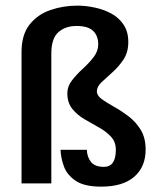

<svg xmlns="http://www.w3.org/2000/svg" viewBox="-20 -659 585 692"><path d="M344.7 13.7Q284.2 13.7 252.9 -7.3Q221.7 -28.3 210.4 -59.1Q199.2 -89.8 198.2 -119.1H293Q293.9 -92.8 308.1 -75.2Q322.3 -57.6 354.5 -57.6Q397.5 -57.6 397.5 -119.1Q397.5 -147.5 379.9 -166.5Q362.3 -185.5 336.4 -199.7Q310.5 -213.9 284.2 -229.5Q257.8 -245.1 240.2 -267.1Q222.7 -289.1 222.7 -323.2Q222.7 -347.7 239.3 -369.1Q255.9 -390.6 278.3 -411.1Q300.8 -431.6 317.4 -453.1Q334 -474.6 334 -499Q334 -530.3 315.4 -547.9Q296.9 -565.4 255.9 -565.4Q215.8 -565.4 190.4 -543Q165 -520.5 165 -465.8V2H57.6V-470.7Q57.6 -534.2 86.9 -570.8Q116.2 -607.4 162.1 -623Q208 -638.7 259.8 -638.7Q289.1 -638.7 321.3 -631.8Q353.5 -625 380.9 -610.4Q408.2 -595.7 425.3 -570.3Q442.4 -544.9 442.4 -507.8Q442.4 -470.7 425.3 -444.8Q408.2 -418.9 385.7 -398.9Q363.3 -378.9 346.2 -362.8Q329.1 -346.7 329.1 -330.1Q329.1 -314.5 346.7 -301.8Q364.3 -289.1 390.6 -274.4Q417 -259.8 443.4 -239.7Q469.7 -219.7 487.3 -190.9Q504.9 -162.1 504.9 -120.1Q504.9 -57.6 463.9 -22Q422.9 13.7 344.7 13.7Z"/></svg>

Font: Padauk
Style: Bold
Weight: 700
Designer: Debbi Hosken, Becca Hirsbrunner Spalinger
Foundry: SIL International
Version: Version 5.003